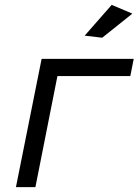

<svg xmlns="http://www.w3.org/2000/svg" viewBox="-20 -769 570 789"><path d="M125.5 0H45.5L151 -527H529.5L515.5 -456.5H216ZM328 -622.5 439 -749 524 -713 400 -614Z"/></svg>

Font: Argentum Sans Light
Style: Italic
Weight: 300
Italic angle: -11.3°
Designer: Julieta Ulanovsky (font), Owen Earl (portions from Jones font), Cristiano Sobral (main changes and remaster)
Foundry: Julieta Ulanovsky (font), Owen Earl (portions from Jones font), Cristiano Sobral (main changes and remaster)
Version: Version 3.127